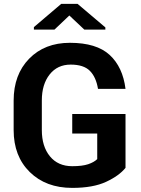

<svg xmlns="http://www.w3.org/2000/svg" viewBox="-20 -937 709 968"><path d="M612.8 -90.8Q580.6 -50.8 514.9 -20.3Q449.2 10.3 344.2 10.3Q211.4 10.3 130.1 -69.6Q48.8 -149.4 48.8 -281.2V-429.7Q48.8 -561 127 -641.1Q205.1 -721.2 332.5 -721.2Q466.3 -721.2 532.7 -660.2Q599.1 -599.1 612.8 -488.8H474.1Q464.4 -548.3 433.1 -579.8Q401.9 -611.3 336.4 -611.3Q269.5 -611.3 230.2 -561.5Q190.9 -511.7 190.9 -430.7V-281.2Q190.9 -198.7 231.7 -148.9Q272.5 -99.1 344.2 -99.1Q395 -99.1 424.6 -109.1Q454.1 -119.1 470.2 -134.8V-263.7H344.2V-362.3H612.8ZM511.2 -798.8V-787.6H405.3L329.6 -858.9L254.4 -787.6H150.9V-800.3L288.6 -917.5H371.1Z"/></svg>

Font: Roboto Web
Style: Bold
Weight: 700
Designer: Google
Version: Version 1.200310; 2013